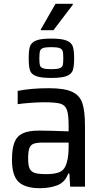

<svg xmlns="http://www.w3.org/2000/svg" viewBox="-20 -982 538 1010"><path d="M43 -141Q43 -200 56 -233Q69 -266 99.5 -280.5Q130 -295 186 -295Q239 -295 341 -291V-321Q341 -380 331.5 -405Q322 -430 296.5 -437Q271 -444 210 -444Q183 -444 140.5 -441Q98 -438 73 -434V-504Q145 -518 237 -518Q318 -518 358.5 -499.5Q399 -481 413 -440Q427 -399 427 -320V0H349L345 -69H339Q322 -23 282 -7.5Q242 8 190 8Q113 8 78 -25Q43 -58 43 -141ZM323 -105Q341 -143 341 -205V-232H208Q174 -232 157.5 -226Q141 -220 134.5 -202.5Q128 -185 128 -148Q128 -113 135.5 -96Q143 -79 162.5 -72.5Q182 -66 223 -66Q262 -66 286.5 -74Q311 -82 323 -105ZM131 -675Q131 -717 137.5 -737.5Q144 -758 169 -768.5Q194 -779 249 -779Q305 -779 330.5 -768.5Q356 -758 363 -737.5Q370 -717 370 -675Q370 -633 363 -612.5Q356 -592 330.5 -582Q305 -572 249 -572Q194 -572 169 -582Q144 -592 137.5 -612.5Q131 -633 131 -675ZM313 -675Q313 -701 310 -712.5Q307 -724 293.5 -729Q280 -734 249 -734Q219 -734 206 -729Q193 -724 190 -712.5Q187 -701 187 -675Q187 -649 190 -638.5Q193 -628 206 -623Q219 -618 249 -618Q280 -618 293.5 -623Q307 -628 310 -638.5Q313 -649 313 -675ZM195 -823V-828L272 -962H363V-957L261 -823Z"/></svg>

Font: Saira Semi Condensed
Style: Regular
Weight: 400
Width: 4
Designer: Hector Gatti with collaboration of the Omnibus-Type team
Foundry: Omnibus-Type
Version: Version 1.001; ttfautohint (v1.8)